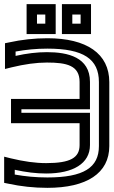

<svg xmlns="http://www.w3.org/2000/svg" viewBox="-38 -869 548 924"><path d="M345 -475V-393H40H15V-368V-301V-276H40H345V-171C345 -110 301 -84 184 -84C132 -84 76 -92 14 -107L-18 -115V-83V-9V11L2 15C62 28 125 35 190 35C379 35 488 -35 488 -166V-474C488 -611 379 -685 190 -685C128 -685 65 -678 6 -665L-14 -661V-641V-569V-537L18 -545C80 -560 136 -568 188 -568C283 -568 345 -554 345 -475ZM395 -475C395 -594 288 -618 188 -618C141 -618 90 -612 37 -600V-621C87 -630 137 -635 190 -635C364 -635 438 -585 438 -474V-166C438 -62 364 -15 190 -15C135 -15 83 -20 33 -29V-52C86 -40 137 -34 184 -34C314 -34 395 -82 395 -171V-301V-326H370H65V-343H370H395V-368V-475ZM230 -730V-824V-849H205H115H90V-824V-730V-705H115H205H230V-730ZM180 -755H140V-799H180V-755ZM400 -730V-824V-849H375H285H260V-824V-730V-705H285H375H400V-730ZM350 -755H310V-799H350V-755Z"/></svg>

Font: Gamestation DisplayOutline
Style: Regular
Weight: 400
Designer: Jonas Hecksher
Foundry: Jonas Hecksher, Playtypeª, e-types AS
Version: Version 1.003